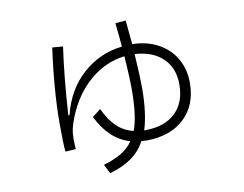

<svg xmlns="http://www.w3.org/2000/svg" viewBox="-76 -739 1152 905"><g transform="rotate(-10 500.0 -286.0)"><path d="M825 -293Q825 -186 758.5 -123.5Q692 -61 579 -60Q561 -60 552 -61Q527 -15 485.5 14.5Q444 44 381 62L359 18Q410 3 444.5 -17.5Q479 -38 501 -70Q403 -98 347 -213L387 -244Q413 -188 446.5 -156.5Q480 -125 525 -115Q550 -182 550 -309Q550 -364 543 -469Q453 -459 378.5 -396.5Q304 -334 262 -231Q249 -198 244 -175.5Q239 -153 239 -125Q239 -114 241 -78L191 -75Q187 -114 187 -209Q187 -367 215 -569L266 -565Q246 -427 234 -241H240Q269 -359 350 -431.5Q431 -504 539 -516Q536 -558 528 -630L578 -634Q585 -565 589 -519Q658 -518 712 -489Q766 -460 795.5 -409Q825 -358 825 -293ZM775 -294Q775 -372 726.5 -419Q678 -466 592 -471Q599 -364 599 -310Q599 -187 574 -109H580Q672 -109 723.5 -158Q775 -207 775 -294Z"/></g></svg>

Font: IBM Plex Sans JP Light
Style: Regular
Weight: 300
Designer: Mike Abbink; Paul van der Laan; Pieter van Rosmalen; Wujin Sim; Yejin Wi; Jinhee Kim; Boomi Park; Yona Kim; Kichan Ma
Foundry: Sandoll Inc.
Version: Version 1.002